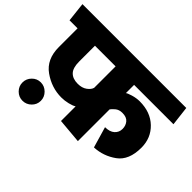

<svg xmlns="http://www.w3.org/2000/svg" viewBox="-160 -963 1335 1335"><g transform="rotate(45 508.0 -295.0)"><path d="M458 -326V-537H255V-382Q255 -319 281.5 -292Q308 -265 357 -265Q399 -265 425.5 -284.5Q452 -304 458 -326ZM458 0V-144Q442 -133 408.5 -125Q375 -117 344 -117Q248 -117 166 -175Q84 -233 84 -353V-537H5L-11 -680H1010L1027 -537H640V-456Q647 -463 681.5 -473.5Q716 -484 749 -484Q855 -484 920 -421.5Q985 -359 985 -264Q985 -141 912 -88.5Q839 -36 750 -32L705 -186Q751 -186 775.5 -208Q800 -230 800 -264Q800 -296 781 -319Q762 -342 720 -342Q688 -342 667.5 -324.5Q647 -307 640 -296V16ZM169 90Q132 90 105.5 63.5Q79 37 79 0Q79 -37 105.5 -64Q132 -91 169 -91Q206 -91 233 -64Q260 -37 260 0Q260 37 233 63.5Q206 90 169 90Z"/></g></svg>

Font: Palanquin Dark
Style: Bold
Weight: 700
Designer: Pria Ravichandran
Version: Version 1.000